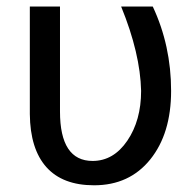

<svg xmlns="http://www.w3.org/2000/svg" viewBox="-20 -548 585 578"><path d="M160.6 -528.3V-212.4Q160.6 -63.5 258.8 -63.5Q321.8 -63.5 363.3 -124.5Q404.8 -185.5 404.8 -274.4Q402.3 -387.2 344.7 -528.3H439.9Q495.1 -410.6 495.1 -274.4Q495.1 -146 432.4 -68.1Q369.6 9.8 263.2 9.8Q168.5 9.8 119.6 -44.9Q70.8 -99.6 69.8 -204.6V-528.3Z"/></svg>

Font: Roboto
Style: Regular
Weight: 400
Designer: Google
Version: Version 2.001047; 2015